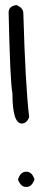

<svg xmlns="http://www.w3.org/2000/svg" viewBox="-20 -699 167 757"><path d="M45 -679Q72 -668 72 -647Q80 -363 95 -237Q85 -212 66 -212Q29 -212 29 -331Q20 -375 14 -650Q14 -675 45 -679ZM51 9Q60 -22 83.5 -22Q107 -22 116 9Q105 38 85 38H82Q62 38 51 9Z"/></svg>

Font: Just Me Again Down Here
Style: Regular
Weight: 400
Designer: Kimberly Geswein
Foundry: Kimberly Geswein
Version: Version 1.002 2007